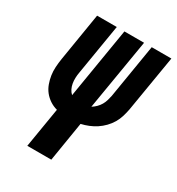

<svg xmlns="http://www.w3.org/2000/svg" viewBox="-176 -845 880 956"><g transform="rotate(30 264.5 -367.5)"><path d="M125 0 163 -229Q140 -235 120.5 -248Q101 -261 87 -278.5Q73 -296 65 -318Q57 -340 53.5 -363Q50 -386 51.5 -410.5Q53 -435 57 -460L102 -735H215L167 -445Q164 -429 163.5 -413Q163 -397 165.5 -382Q168 -367 174.5 -353.5Q181 -340 192 -330L259 -735H372L304 -328Q317 -336 328 -347Q339 -358 346.5 -371Q354 -384 358 -398Q362 -412 365 -426L416 -735H529L475 -411Q471 -390 464.5 -368.5Q458 -347 446.5 -327.5Q435 -308 418.5 -291Q402 -274 383 -261.5Q364 -249 343 -240.5Q322 -232 300 -227L263 0Z"/></g></svg>

Font: Iosevka SS04 Heavy
Style: Italic
Weight: 900
Italic angle: -9°
Monospace: yes
Designer: Belleve Invis
Foundry: Belleve Invis
Version: Version 19.0.0; ttfautohint (v1.8.4)